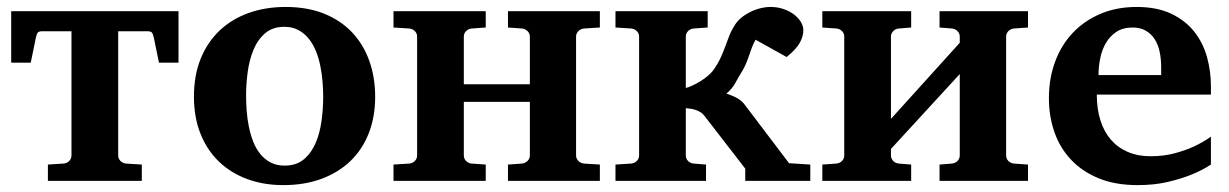

<svg xmlns="http://www.w3.org/2000/svg" viewBox="-20 -520 3532 552"><path d="M437 -339.8 422.4 -411.1Q419.9 -422.4 416.7 -426.3Q413.6 -430.2 403.3 -430.2H319.8V-73.2Q319.8 -64 326.2 -57.4Q332.5 -50.8 341.8 -49.8L387.7 -46.9V0H117.7V-46.9L163.6 -49.8Q172.9 -50.8 179.2 -57.4Q185.5 -64 185.5 -73.2V-430.2H102.1Q91.8 -430.2 88.6 -426.3Q85.4 -422.4 83 -411.1L68.4 -339.8H12.2V-487.8H493.2V-339.8Z M909.2 -242.2Q909.2 -263.2 907.2 -286.4Q905.3 -309.6 900.6 -332Q896 -354.5 887.7 -374.5Q879.4 -394.5 866.9 -409.7Q854.5 -424.8 837.4 -433.8Q820.3 -442.9 797.4 -442.9Q763.7 -442.9 742.2 -424.3Q720.7 -405.8 708.7 -376.7Q696.8 -347.7 692.1 -313Q687.5 -278.3 687.5 -246.1Q687.5 -224.6 689.2 -201.2Q690.9 -177.7 695.6 -155.3Q700.2 -132.8 708 -112.8Q715.8 -92.8 728.3 -77.4Q740.7 -62 757.8 -53Q774.9 -43.9 798.3 -43.9Q832.5 -43.9 854 -62.3Q875.5 -80.6 887.7 -109.4Q899.9 -138.2 904.5 -173.3Q909.2 -208.5 909.2 -242.2ZM1058.6 -241.2Q1058.6 -185.1 1040.8 -138.4Q1022.9 -91.8 988.8 -58.3Q954.6 -24.9 905.5 -6.3Q856.4 12.2 794.4 12.2Q737.3 12.2 690.2 -5.4Q643.1 -22.9 609.1 -55.7Q575.2 -88.4 556.4 -135.5Q537.6 -182.6 537.6 -242.2Q537.6 -303.7 557.1 -351.6Q576.7 -399.4 611.6 -432.4Q646.5 -465.3 694.8 -482.7Q743.2 -500 801.3 -500Q863.3 -500 911.1 -481Q959 -461.9 991.7 -427.5Q1024.4 -393.1 1041.5 -345.7Q1058.6 -298.3 1058.6 -241.2Z M1440.4 0V-46.9L1481.4 -49.8Q1490.2 -50.8 1496.8 -57.4Q1503.4 -64 1503.4 -73.2V-227.1H1313.5V-73.2Q1313.5 -64 1319.8 -57.4Q1326.2 -50.8 1335.4 -49.8L1376.5 -46.9V0H1111.3V-46.9L1157.2 -49.8Q1166.5 -50.8 1172.9 -57.4Q1179.2 -64 1179.2 -73.2V-415Q1179.2 -423.8 1172.9 -430.4Q1166.5 -437 1157.2 -438L1111.3 -440.9V-487.8H1376.5V-440.9L1335.4 -438Q1326.2 -437 1319.8 -430.4Q1313.5 -423.8 1313.5 -415V-277.8H1503.4V-415Q1503.4 -423.8 1496.8 -430.4Q1490.2 -437 1481.4 -438L1440.4 -440.9V-487.8H1704.6V-440.9L1658.2 -438Q1649.4 -437 1642.8 -430.4Q1636.2 -423.8 1636.2 -415V-73.2Q1636.2 -64 1642.8 -57.4Q1649.4 -50.8 1658.2 -49.8L1704.6 -46.9V0Z M2122.6 0V-35.2L2004.4 -188Q2000 -193.8 1993.4 -197.8Q1986.8 -201.7 1979.5 -204.1Q1972.2 -206.5 1964.8 -207.5Q1957.5 -208.5 1951.7 -209V-73.2Q1951.7 -64 1958 -57.4Q1964.4 -50.8 1973.6 -49.8L2009.8 -46.9V0H1749.5V-46.9L1795.4 -49.8Q1804.7 -50.8 1811 -57.4Q1817.4 -64 1817.4 -73.2V-415Q1817.4 -423.8 1811 -430.4Q1804.7 -437 1795.4 -438L1749.5 -440.9V-487.8H2014.6V-440.9L1973.6 -438Q1964.4 -437 1958 -430.4Q1951.7 -423.8 1951.7 -415V-267.1Q1960 -269 1970.9 -274.2Q1981.9 -279.3 1993.2 -286.1Q2004.4 -293 2014.9 -301.8Q2025.4 -310.5 2032.7 -320.8Q2045.4 -339.4 2052.7 -356Q2060.1 -372.6 2065.7 -387.9Q2071.3 -403.3 2077.1 -418.2Q2083 -433.1 2092.8 -448.2Q2100.1 -460 2111.8 -469.5Q2123.5 -479 2137.5 -485.8Q2151.4 -492.7 2166.3 -496.3Q2181.2 -500 2195.3 -500Q2215.3 -500 2232.4 -494.1Q2249.5 -488.3 2262.2 -478.8Q2274.9 -469.2 2282.2 -457.3Q2289.6 -445.3 2289.6 -433.1Q2289.6 -416 2279.8 -397.7Q2270 -379.4 2241.7 -356L2152.3 -405.8Q2145.5 -394 2141.4 -382.6Q2137.2 -371.1 2133.3 -359.6Q2129.4 -348.1 2124.5 -336.4Q2119.6 -324.7 2112.3 -313Q2103.5 -299.3 2094.5 -282.2Q2085.4 -265.1 2068.4 -251Q2085.4 -245.6 2099.9 -237.5Q2114.3 -229.5 2123.5 -215.8L2248.5 -50.8L2309.6 -46.9V0Z M2681.2 0V-46.9L2717.3 -49.8Q2726.6 -50.8 2732.9 -57.4Q2739.3 -64 2739.3 -73.2V-307.1L2541.5 -91.8V-73.2Q2541.5 -64 2547.9 -57.4Q2554.2 -50.8 2563.5 -49.8L2599.6 -46.9V0H2344.2V-46.9L2385.3 -49.8Q2394.5 -50.8 2400.9 -57.4Q2407.2 -64 2407.2 -73.2V-415Q2407.2 -423.8 2400.9 -430.4Q2394.5 -437 2385.3 -438L2344.2 -440.9V-487.8H2599.6V-440.9L2563.5 -438Q2554.2 -437 2547.9 -430.4Q2541.5 -423.8 2541.5 -415V-178.2L2739.3 -397V-415Q2739.3 -423.8 2732.9 -430.4Q2726.6 -437 2717.3 -438L2681.2 -440.9V-487.8H2935.5V-440.9L2894.5 -438Q2885.3 -437 2878.9 -430.4Q2872.6 -423.8 2872.6 -415V-73.2Q2872.6 -64 2878.9 -57.4Q2885.3 -50.8 2894.5 -49.8L2935.5 -46.9V0Z M3318.4 -326.2Q3318.4 -350.1 3314 -371.1Q3309.6 -392.1 3299.6 -407.5Q3289.6 -422.9 3273.9 -431.9Q3258.3 -440.9 3236.3 -440.9Q3208.5 -440.9 3189.7 -428.5Q3170.9 -416 3159.4 -396.2Q3147.9 -376.5 3143.1 -352.1Q3138.2 -327.6 3138.2 -304.2H3318.4ZM3461.4 -46.9Q3435.5 -29.8 3403.3 -17.1Q3375.5 -5.9 3336.9 3.2Q3298.3 12.2 3250.5 12.2Q3186.5 12.2 3138.9 -7.3Q3091.3 -26.9 3059.3 -60.8Q3027.3 -94.7 3011.5 -140.1Q2995.6 -185.5 2995.6 -237.8Q2995.6 -294.4 3013.4 -342.5Q3031.2 -390.6 3064.2 -425.5Q3097.2 -460.4 3143.8 -480.2Q3190.4 -500 3247.6 -500Q3306.2 -500 3346.9 -480.7Q3387.7 -461.4 3413.1 -429.4Q3438.5 -397.5 3450 -356.4Q3461.4 -315.4 3461.4 -272V-248H3133.3Q3133.3 -207 3143.6 -174.3Q3153.8 -141.6 3173.6 -118.7Q3193.4 -95.7 3222.2 -83.3Q3251 -70.8 3287.6 -70.8Q3325.7 -70.8 3357.2 -79.3Q3388.7 -87.9 3412.1 -98.6Q3439 -111.3 3461.4 -127Z"/></svg>

Font: Charis SIL
Style: Bold
Weight: 700
Foundry: SIL International
Version: Version 4.112